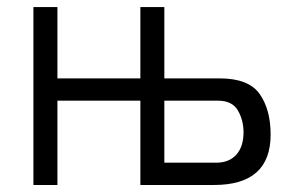

<svg xmlns="http://www.w3.org/2000/svg" viewBox="-20 -527 850 547"><path d="M75.2 -506.8H143.6V-303.7H379.9V-506.8H448.2V-303.7H605.5Q688.5 -303.7 719.7 -259.3Q751 -214.8 751 -143.6Q751 0 589.8 0H379.9V-240.2H143.6V0H75.2ZM448.2 -240.2V-63.5H595.7Q632.8 -63.5 653.3 -86.4Q673.8 -109.4 673.8 -150.4Q673.8 -184.6 657.7 -212.4Q641.6 -240.2 600.6 -240.2Z"/></svg>

Font: Dinish
Style: Regular
Weight: 400
Designer: Bert Driehuis
Foundry: Playbeing
Version: Version 3.006; git-39231f3c-release